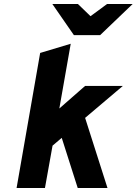

<svg xmlns="http://www.w3.org/2000/svg" viewBox="-20 -941 684 961"><path d="M63 0 181 -676 334 -722 277 -398 406 -511H595L406 -351L518 0H369L289 -251L243 -212L205 0ZM350 -765 242 -921H370L433 -860L516 -921H644L481 -765Z"/></svg>

Font: Overpass Black
Style: Italic
Weight: 900
Italic angle: -10°
Designer: Delve Withrington, Dave Bailey, Thomas Jockin
Foundry: Delve Fonts LLC
Version: Version 4.000